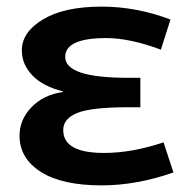

<svg xmlns="http://www.w3.org/2000/svg" viewBox="-20 -550 583 580"><path d="M170 -274Q110 -289 78 -322Q46 -355 46 -398Q46 -453 110 -491.5Q174 -530 287 -530Q392 -530 495 -491L466 -400Q372 -435 301 -435Q177 -435 177 -378Q177 -315 366 -315H404V-226H366Q257 -226 214 -209Q171 -192 171 -157Q171 -88 294 -88Q379 -88 474 -120L504 -29Q392 10 287 10Q167 10 103 -31Q39 -72 39 -140Q39 -189 75.5 -226.5Q112 -264 170 -272Z"/></svg>

Font: Mplus 1p Bold
Style: Bold
Weight: 700
Version: Version 1.061